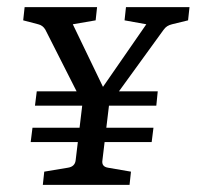

<svg xmlns="http://www.w3.org/2000/svg" viewBox="-20 -518 551 538"><path d="M71 -160H410L405 -120H66ZM83 -262H422L418 -222H78ZM220 -212 107 -435Q100 -447 87 -450L45 -461L49 -498H252L248 -461L184 -450L278 -255H255L390 -450L329 -461L333 -498H511L507 -461L462 -450Q454 -448 448.5 -444.5Q443 -441 438 -434L277 -212ZM100 0 104 -37 170 -48Q190 -51 192 -69L213 -244H288L267 -69Q264 -51 283 -48L347 -37L343 0Z"/></svg>

Font: Rasa
Style: Italic
Weight: 400
Italic angle: -7.10001°
Designer: Anna Giedrys (Yrsa+Rasa design), David Brezina (Yrsa art-direction, Rasa art-direction, design)
Foundry: Rosetta Type Foundry
Version: Version 2.004